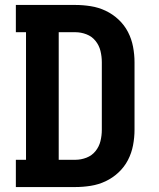

<svg xmlns="http://www.w3.org/2000/svg" viewBox="-20 -755 640 775"><path d="M44 0V-110H85V-625H44V-735H284Q315 -735 346.5 -730Q378 -725 406.5 -711.5Q435 -698 458.5 -676Q482 -654 496.5 -626Q511 -598 517 -566.5Q523 -535 523 -504V-231Q523 -200 517 -168.5Q511 -137 496.5 -109Q482 -81 458.5 -59Q435 -37 406.5 -23.5Q378 -10 346.5 -5Q315 0 284 0ZM217 -110H284Q307 -110 329 -118.5Q351 -127 365.5 -145Q380 -163 385.5 -185.5Q391 -208 391 -231V-504Q391 -527 385.5 -549.5Q380 -572 365.5 -590Q351 -608 329 -616.5Q307 -625 284 -625H217Z"/></svg>

Font: Iosevka Slab XBdEx
Style: Regular
Weight: 800
Width: 7
Monospace: yes
Designer: Belleve Invis
Foundry: Belleve Invis
Version: Version 11.1.0; ttfautohint (v1.8.3)